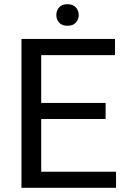

<svg xmlns="http://www.w3.org/2000/svg" viewBox="-20 -897 608 917"><path d="M534.2 -76.7V0H82.5V-710.9H529.3V-633.8H176.8V-405.3H484.4V-328.6H176.8V-76.7ZM249 -825.2Q249 -846.7 262.5 -861.8Q275.9 -877 302.2 -877Q328.1 -877 342 -861.8Q356 -846.7 356 -825.2Q356 -803.7 342 -788.8Q328.1 -773.9 302.2 -773.9Q275.9 -773.9 262.5 -788.8Q249 -803.7 249 -825.2Z"/></svg>

Font: Vazirmatn UI FD
Style: Regular
Weight: 400
Designer: Saber Rastikerdar
Foundry: Saber Rastikerdar
Version: Version 33.003